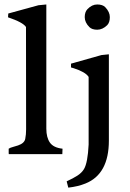

<svg xmlns="http://www.w3.org/2000/svg" viewBox="-20 -692 583 862"><path d="M97.2 -111.3 96.7 -570.8Q83 -591.8 16.1 -614.3L17.1 -631.3L152.8 -668.5L188 -671.9V-114.3Q188 -74.7 204.1 -51.8Q220.2 -28.8 260.7 -24.4L259.8 0H19.5Q19 -2.4 19 -4.9V-24.4Q26.4 -29.3 38.1 -32.2Q49.8 -35.2 61 -39.1Q89.4 -48.8 93.3 -68.4Q97.2 -87.9 97.2 -111.3ZM360.4 -615.2Q360.4 -638.2 372.6 -650.9Q392.6 -671.9 416.5 -671.9Q440.9 -671.9 452.6 -659.7Q473.1 -638.2 473.1 -615.2Q473.1 -591.3 461.4 -579.1Q440.4 -558.6 416.5 -558.6Q393.1 -558.6 381.3 -570.3Q360.4 -591.3 360.4 -615.2ZM377.9 -346.7Q363.8 -368.7 311 -385.7Q300.8 -389.2 298.8 -389.2V-406.2L435.5 -444.8L468.8 -448.2V-61Q468.8 89.8 363.8 131.8Q330.1 145.5 286.6 150.4L279.3 122.1Q309.1 108.4 327.6 96.4Q346.2 84.5 356.9 67.4Q374 38.6 377.9 -43Z"/></svg>

Font: RadleyRegular
Style: Regular
Weight: 400
Designer: vernon adams
Foundry: vernon adams
Version: Version 1.000;PS 001.001;hotconv 1.0.56